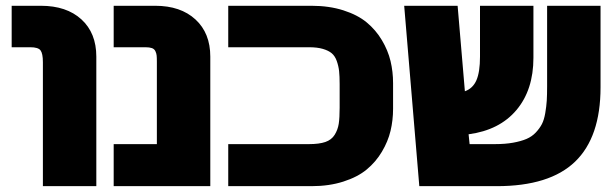

<svg xmlns="http://www.w3.org/2000/svg" viewBox="-20 -636 2098 658"><path d="M310.1 -441.9V2H127V-422.9Q127 -452.6 118.9 -463.4Q110.8 -474.1 84 -474.1H20V-616.2H120.1Q208 -616.2 259 -569.6Q310.1 -522.9 310.1 -441.9Z M700.7 -441.9V2H369.6V-142.1H517.6V-424.8Q517.6 -439 516.8 -446Q516.1 -453.1 512.5 -460.7Q508.8 -468.3 500.5 -471.2Q492.2 -474.1 478.5 -474.1H369.6V-616.2H511.7Q599.1 -616.2 649.9 -569.3Q700.7 -522.5 700.7 -441.9Z M1327.1 -351.1V-263.2Q1327.1 -224.1 1318.4 -187.5Q1309.6 -150.9 1288.8 -116Q1268.1 -81.1 1236.8 -55.2Q1205.6 -29.3 1156.7 -13.7Q1107.9 2 1047.4 2H762.2V-142.1H1039.1Q1073.7 -142.1 1095 -149.4Q1116.2 -156.7 1127 -174.1Q1137.7 -191.4 1140.9 -211.9Q1144 -232.4 1144 -267.1V-347.2Q1144 -375 1142.1 -392.6Q1140.1 -410.2 1134 -427.2Q1127.9 -444.3 1116.7 -453.6Q1105.5 -462.9 1086.2 -468.5Q1066.9 -474.1 1039.1 -474.1H762.2V-616.2H1047.4Q1107.9 -616.2 1156.7 -600.6Q1205.6 -585 1236.8 -559.1Q1268.1 -533.2 1288.8 -498.3Q1309.6 -463.4 1318.4 -426.8Q1327.1 -390.1 1327.1 -351.1Z M2038.1 -616.2V-336.9Q2038.1 -166 1950.9 -82Q1863.8 2 1682.1 2H1417L1365.2 -616.2H1548.3L1573.2 -323.2Q1600.6 -333 1612.8 -361.1Q1625 -389.2 1625 -441.9V-616.2H1808.1V-438Q1808.1 -328.1 1750 -259Q1691.9 -189.9 1585.9 -175.8L1589.4 -142.1H1676.3Q1711.4 -142.1 1738.5 -147Q1765.6 -151.9 1784.4 -159.9Q1803.2 -168 1816.4 -182.1Q1829.6 -196.3 1837.2 -210.9Q1844.7 -225.6 1848.6 -248.3Q1852.5 -271 1853.8 -291Q1855 -311 1855 -340.8V-616.2Z"/></svg>

Font: LT Superior Black
Style: Regular
Weight: 900
Designer: Daniel Lyons
Foundry: LyonsType
Version: Version 2.005